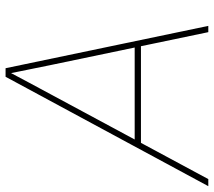

<svg xmlns="http://www.w3.org/2000/svg" viewBox="-76 -708 768 689"><g transform="rotate(-90 307.5 -364.0)"><path d="M-16.6 0 376 -727.5H406.7L558.6 0H536.1L418.5 -563.5Q410.6 -602.5 402.6 -641.6Q394.5 -680.7 386.7 -719.7H395.5Q374.5 -680.7 354 -641.6Q333.5 -602.5 312 -563.5L8.8 0ZM130.4 -241.7 134.3 -264.2H495.6L491.7 -241.7Z"/></g></svg>

Font: Inter 17pt Thin
Style: Italic
Weight: 250
Italic angle: -9.3988°
Version: Version 4.001;git-66647c0bb